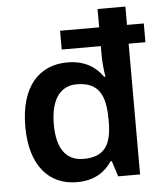

<svg xmlns="http://www.w3.org/2000/svg" viewBox="-54 -808 745 866"><g transform="rotate(-5 318.5 -375.0)"><path d="M260 10C341 10 389 -26 419 -71H424L447 0H546V-592H622V-677H546V-760H420V-677H243V-592H420V-553C420 -524 424 -477 429 -453H423C392 -497 343 -532 263 -532C135 -532 49 -441 49 -260C49 -82 134 10 260 10ZM298 -92C219 -92 178 -150 178 -258C178 -367 219 -430 296 -430C396 -430 426 -370 426 -259V-244C425 -142 391 -92 298 -92Z"/></g></svg>

Font: Noto Sans Sinhala SemiBold
Style: Regular
Weight: 600
Designer: Jelle Bosma - Monotype Design Team
Foundry: Monotype Imaging Inc.
Version: Version 2.006